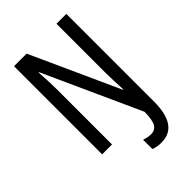

<svg xmlns="http://www.w3.org/2000/svg" viewBox="-266 -811 1100 1100"><g transform="rotate(-45 284.5 -260.5)"><path d="M362 193Q344 193 328 190.5Q312 188 298 182V107Q310 111 324 114Q338 117 354 117Q386 117 401.5 90Q417 63 417 -1L150 -589H147Q153 -508 153 -445V0H73V-714H175L419 -177H422Q420 -219 418.5 -255Q417 -291 417 -320V-714H497V-4Q497 193 362 193Z"/></g></svg>

Font: Noto Sans Bengali ExtraCondensed
Style: Regular
Weight: 400
Width: 2
Designer: Jelle Bosma - Monotype Design Team
Foundry: Monotype Imaging Inc.
Version: Version 2.003; ttfautohint (v1.8.4.7-5d5b)